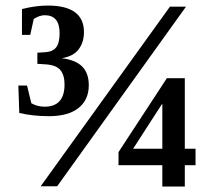

<svg xmlns="http://www.w3.org/2000/svg" viewBox="-20 -679 790 700"><path d="M188.5 0H128.4L599.6 -654.8H658.2ZM303.7 -368.2Q303.7 -314.9 266.1 -285.2Q228.5 -255.4 158.7 -255.4Q100.6 -255.4 50.3 -267.1L46.9 -367.2H78.6L94.2 -302.7Q116.2 -290 142.6 -290Q215.3 -290 215.3 -371.1Q215.3 -405.3 200 -423.6Q184.6 -441.9 147.5 -444.3L116.2 -446.3V-486.8L146.5 -488.8Q172.9 -490.7 185.1 -506.8Q197.3 -522.9 197.3 -558.1Q197.3 -623.5 143.1 -623.5Q124.5 -623.5 103 -609.9L90.3 -551.8H60.1V-646Q109.9 -658.7 154.3 -658.7Q286.1 -658.7 286.1 -562Q286.1 -524.9 266.8 -499.3Q247.6 -473.6 205.1 -466.8Q255.9 -460.4 279.8 -436.3Q303.7 -412.1 303.7 -368.2ZM653.8 -76.7V1H571.8V-76.7H412.1V-124.5L588.4 -394H653.8V-136.7H692.9V-76.7ZM571.8 -299.3H570.3L465.3 -136.7H571.8Z"/></svg>

Font: Tinos
Style: Bold
Weight: 700
Designer: Steve Matteson
Foundry: Monotype Imaging Inc.
Version: Version 1.23